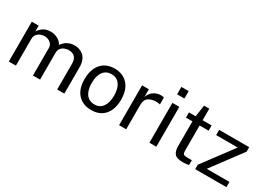

<svg xmlns="http://www.w3.org/2000/svg" viewBox="-14 -1435 2964 2157"><g transform="rotate(30 1468.5 -356.0)"><path d="M76.5 0V-517H165.5V-442Q187 -476.5 224.2 -501.8Q261.5 -527 322 -527Q364.5 -527 407.5 -505.5Q450.5 -484 471 -442.5Q495 -480.5 536 -503.8Q577 -527 628.5 -527Q655.5 -527 685 -518.8Q714.5 -510.5 740 -489.8Q765.5 -469 781.2 -432.2Q797 -395.5 797 -338V0H704V-329Q704 -376 689 -402Q674 -428 649.8 -438.2Q625.5 -448.5 598 -448.5Q574 -448.5 547 -439Q520 -429.5 501 -407Q482 -384.5 482 -345.5V0H390V-356Q390 -386.5 373.8 -407.2Q357.5 -428 333.2 -438.2Q309 -448.5 285 -448.5Q258.5 -448.5 231.8 -437.8Q205 -427 186.8 -404.5Q168.5 -382 168.5 -345.5V0Z M1148.5 10Q1041 10 976.2 -58.5Q911.5 -127 911.5 -256.5Q911.5 -337.5 939 -398.5Q966.5 -459.5 1019.5 -493.2Q1072.5 -527 1149 -527Q1255.5 -527 1319.8 -457Q1384 -387 1384 -256.5Q1384 -177.5 1357.2 -117.5Q1330.5 -57.5 1278 -23.8Q1225.5 10 1148.5 10ZM1149 -63Q1218 -63 1255.2 -115.2Q1292.5 -167.5 1292.5 -258.5Q1292.5 -314 1277.8 -358.2Q1263 -402.5 1231.2 -428.5Q1199.5 -454.5 1149 -454.5Q1078.5 -454.5 1041 -402.8Q1003.5 -351 1003.5 -258.5Q1003.5 -204 1018.2 -159.5Q1033 -115 1065 -89Q1097 -63 1149 -63Z M1507 0V-517H1595V-417.5Q1614.5 -473 1656.8 -500Q1699 -527 1748 -527Q1759.5 -527 1770.2 -525.5Q1781 -524 1787.5 -520.5V-431Q1780 -434.5 1768.2 -435.8Q1756.5 -437 1748.5 -437Q1687 -441 1643 -413.5Q1599 -386 1599 -321.5V0Z M1992.5 -722.5V-626.5H1898V-722.5ZM1990 -517V0H1900.5V-517Z M2408.5 -449.5H2292V-128Q2292 -86.5 2305.2 -77.2Q2318.5 -68 2355 -68H2411.5V-6Q2401.5 -2.5 2382.2 0Q2363 2.5 2335 2.5Q2254.5 2.5 2226.8 -30Q2199 -62.5 2199 -125V-449.5H2115V-517H2201.5L2224 -667.5H2292V-517.5H2408.5Z M2494.5 0V-57.5L2786.5 -449H2507V-517H2896.5V-459.5L2605 -68H2899V0Z"/></g></svg>

Font: Public Sans
Style: Regular
Weight: 400
Designer: The Public Sans project authors (U.S. Web Design System). Libre Franklin designed by Pablo Impallari and Rodrigo Fuenzal
Version: Version 1.008; ttfautohint (v1.8.1) -l 8 -r 50 -G 200 -x 14 